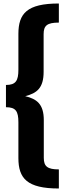

<svg xmlns="http://www.w3.org/2000/svg" viewBox="-20 -926 389 1096"><path d="M316 -906C134 -906 85 -849 85 -732V-528C85 -465 70 -441 14 -441V-314C70 -314 85 -291 85 -228V-24C85 92 134 150 316 150V41C251 41 230 24 230 -25V-240C230 -332 190 -361 124 -377C191 -394 229 -424 229 -516V-731C229 -780 249 -797 316 -797Z"/></svg>

Font: Glow Sans SC Normal
Style: Bold
Weight: 700
Designer: Ryoko NISHIZUKA (kana, bopomofo & ideographs); Paul D. Hunt (Latin, Greek & Cyrillic); Sandoll Communications, Soo-young
Version: Version 0.93